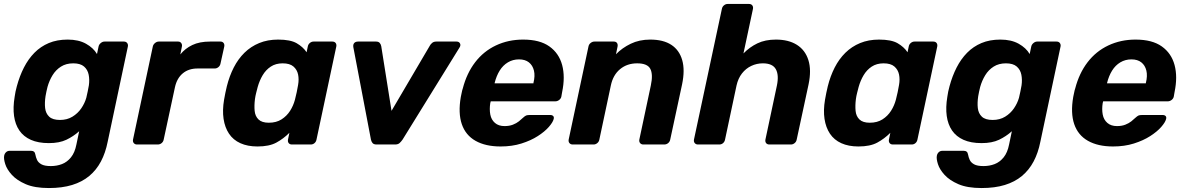

<svg xmlns="http://www.w3.org/2000/svg" viewBox="-44 -730 5982 970"><path d="M203 220Q131 220 86 200.5Q41 181 16 153.5Q-9 126 -17.5 99Q-26 72 -23 57Q-21 46 -13.5 39Q-6 32 4 32H114Q123 32 128 36.5Q133 41 135 52Q137 64 143 77.5Q149 91 165 100Q181 109 213 109Q243 109 269 99Q295 89 314.5 65Q334 41 342 0L356 -67Q327 -41 291.5 -24Q256 -7 203 -7Q149 -7 112 -23.5Q75 -40 54 -70.5Q33 -101 27 -144Q21 -187 30 -241Q32 -256 34.5 -267.5Q37 -279 41 -294Q55 -346 77 -389Q99 -432 130 -463.5Q161 -495 202.5 -512.5Q244 -530 298 -530Q353 -530 390.5 -509Q428 -488 446 -457L454 -495Q456 -505 465 -512.5Q474 -520 484 -520H582Q593 -520 598.5 -512.5Q604 -505 602 -495L500 -14Q489 42 466 85.5Q443 129 407 159Q371 189 320.5 204.5Q270 220 203 220ZM259 -124Q295 -124 322 -140.5Q349 -157 366.5 -182.5Q384 -208 392 -236Q395 -247 399 -267.5Q403 -288 405 -299Q409 -327 404 -352.5Q399 -378 380.5 -394Q362 -410 326 -410Q290 -410 264 -393.5Q238 -377 221.5 -350Q205 -323 196 -291Q193 -280 190.5 -267.5Q188 -255 186 -244Q181 -211 184 -184Q187 -157 204.5 -140.5Q222 -124 259 -124Z M648 0Q638 0 632 -7Q626 -14 628 -25L728 -495Q730 -505 739 -512.5Q748 -520 758 -520H856Q866 -520 871.5 -512.5Q877 -505 875 -495L867 -455Q891 -485 927.5 -502.5Q964 -520 1017 -520H1070Q1080 -520 1085.5 -513Q1091 -506 1089 -495L1070 -409Q1068 -398 1059.5 -391Q1051 -384 1041 -384H954Q909 -384 879.5 -359.5Q850 -335 840 -290L783 -25Q781 -14 772.5 -7Q764 0 753 0Z M1257 10Q1207 10 1170.5 -6.5Q1134 -23 1113 -54.5Q1092 -86 1085.5 -129.5Q1079 -173 1088 -226Q1091 -245 1094.5 -260.5Q1098 -276 1102 -294Q1115 -346 1137 -389Q1159 -432 1191 -463.5Q1223 -495 1265.5 -512.5Q1308 -530 1361 -530Q1423 -530 1455 -511.5Q1487 -493 1505 -466L1511 -495Q1513 -506 1521.5 -513Q1530 -520 1540 -520H1635Q1646 -520 1651.5 -513Q1657 -506 1655 -495L1555 -25Q1553 -14 1545 -7Q1537 0 1526 0H1431Q1420 0 1414.5 -7Q1409 -14 1411 -25L1418 -59Q1388 -29 1352 -9.5Q1316 10 1257 10ZM1314 -110Q1352 -110 1378.5 -127Q1405 -144 1421.5 -170Q1438 -196 1446 -226Q1451 -245 1455 -264Q1459 -283 1462 -301Q1467 -329 1462 -353.5Q1457 -378 1438.5 -394Q1420 -410 1384 -410Q1349 -410 1324 -393.5Q1299 -377 1283 -350Q1267 -323 1258 -291Q1254 -276 1250 -260Q1246 -244 1244 -229Q1240 -197 1242.5 -170Q1245 -143 1262 -126.5Q1279 -110 1314 -110Z M1859 0Q1844 0 1838 -7.5Q1832 -15 1830 -25L1741 -492Q1739 -505 1745.5 -512.5Q1752 -520 1765 -520H1856Q1868 -520 1874 -513.5Q1880 -507 1882 -497L1934 -170L2128 -500Q2131 -506 2139 -513Q2147 -520 2160 -520H2263Q2275 -520 2280 -510.5Q2285 -501 2277 -489L1990 -25Q1983 -15 1975 -7.5Q1967 0 1952 0Z M2485 10Q2409 10 2358.5 -18.5Q2308 -47 2289 -103Q2270 -159 2284 -240Q2286 -248 2288.5 -261.5Q2291 -275 2294 -283Q2314 -360 2356.5 -415.5Q2399 -471 2461.5 -500.5Q2524 -530 2599 -530Q2683 -530 2731.5 -495.5Q2780 -461 2796 -401.5Q2812 -342 2796 -265L2792 -242Q2790 -232 2781 -225Q2772 -218 2761 -218H2435Q2435 -217 2434.5 -214.5Q2434 -212 2433 -210Q2428 -178 2433 -151.5Q2438 -125 2456.5 -109Q2475 -93 2505 -93Q2529 -93 2547 -100Q2565 -107 2577.5 -117Q2590 -127 2597 -134Q2608 -144 2614 -146.5Q2620 -149 2632 -149H2736Q2746 -149 2751 -143.5Q2756 -138 2753 -128Q2749 -112 2728.5 -88.5Q2708 -65 2673 -42.5Q2638 -20 2590.5 -5Q2543 10 2485 10ZM2455 -309H2651V-311Q2660 -347 2653.5 -373.5Q2647 -400 2628 -415Q2609 -430 2578 -430Q2547 -430 2522 -415Q2497 -400 2480.5 -373.5Q2464 -347 2455 -311Z M2849 0Q2839 0 2833 -7Q2827 -14 2829 -25L2929 -495Q2931 -506 2940 -513Q2949 -520 2959 -520H3057Q3068 -520 3073 -513Q3078 -506 3076 -495L3068 -456Q3099 -488 3142.5 -509Q3186 -530 3241 -530Q3307 -530 3347.5 -503.5Q3388 -477 3402.5 -426.5Q3417 -376 3402 -304L3342 -25Q3340 -14 3331.5 -7Q3323 0 3312 0H3206Q3196 0 3190 -7Q3184 -14 3186 -25L3244 -298Q3256 -354 3241.5 -382Q3227 -410 3175 -410Q3124 -410 3088.5 -380.5Q3053 -351 3042 -298L2984 -25Q2982 -14 2973.5 -7Q2965 0 2955 0Z M3482 0Q3472 0 3466 -7Q3460 -14 3462 -25L3603 -685Q3605 -696 3613.5 -703Q3622 -710 3632 -710H3740Q3751 -710 3756.5 -703Q3762 -696 3760 -685L3712 -460Q3743 -492 3782.5 -511Q3822 -530 3876 -530Q3940 -530 3982 -503.5Q4024 -477 4040 -426.5Q4056 -376 4041 -304L3981 -25Q3979 -14 3970.5 -7Q3962 0 3952 0H3843Q3832 0 3826.5 -7Q3821 -14 3823 -25L3881 -298Q3892 -351 3875.5 -380.5Q3859 -410 3810 -410Q3779 -410 3751.5 -397Q3724 -384 3704.5 -359Q3685 -334 3677 -298L3619 -25Q3617 -14 3609 -7Q3601 0 3590 0Z M4293 10Q4243 10 4206.5 -6.5Q4170 -23 4149 -54.5Q4128 -86 4121.5 -129.5Q4115 -173 4124 -226Q4127 -245 4130.5 -260.5Q4134 -276 4138 -294Q4151 -346 4173 -389Q4195 -432 4227 -463.5Q4259 -495 4301.5 -512.5Q4344 -530 4397 -530Q4459 -530 4491 -511.5Q4523 -493 4541 -466L4547 -495Q4549 -506 4557.5 -513Q4566 -520 4576 -520H4671Q4682 -520 4687.5 -513Q4693 -506 4691 -495L4591 -25Q4589 -14 4581 -7Q4573 0 4562 0H4467Q4456 0 4450.5 -7Q4445 -14 4447 -25L4454 -59Q4424 -29 4388 -9.5Q4352 10 4293 10ZM4350 -110Q4388 -110 4414.5 -127Q4441 -144 4457.5 -170Q4474 -196 4482 -226Q4487 -245 4491 -264Q4495 -283 4498 -301Q4503 -329 4498 -353.5Q4493 -378 4474.5 -394Q4456 -410 4420 -410Q4385 -410 4360 -393.5Q4335 -377 4319 -350Q4303 -323 4294 -291Q4290 -276 4286 -260Q4282 -244 4280 -229Q4276 -197 4278.5 -170Q4281 -143 4298 -126.5Q4315 -110 4350 -110Z M4915 220Q4843 220 4798 200.5Q4753 181 4728 153.5Q4703 126 4694.5 99Q4686 72 4689 57Q4691 46 4698.5 39Q4706 32 4716 32H4826Q4835 32 4840 36.5Q4845 41 4847 52Q4849 64 4855 77.5Q4861 91 4877 100Q4893 109 4925 109Q4955 109 4981 99Q5007 89 5026.5 65Q5046 41 5054 0L5068 -67Q5039 -41 5003.5 -24Q4968 -7 4915 -7Q4861 -7 4824 -23.5Q4787 -40 4766 -70.5Q4745 -101 4739 -144Q4733 -187 4742 -241Q4744 -256 4746.5 -267.5Q4749 -279 4753 -294Q4767 -346 4789 -389Q4811 -432 4842 -463.5Q4873 -495 4914.5 -512.5Q4956 -530 5010 -530Q5065 -530 5102.5 -509Q5140 -488 5158 -457L5166 -495Q5168 -505 5177 -512.5Q5186 -520 5196 -520H5294Q5305 -520 5310.5 -512.5Q5316 -505 5314 -495L5212 -14Q5201 42 5178 85.5Q5155 129 5119 159Q5083 189 5032.5 204.5Q4982 220 4915 220ZM4971 -124Q5007 -124 5034 -140.5Q5061 -157 5078.5 -182.5Q5096 -208 5104 -236Q5107 -247 5111 -267.5Q5115 -288 5117 -299Q5121 -327 5116 -352.5Q5111 -378 5092.5 -394Q5074 -410 5038 -410Q5002 -410 4976 -393.5Q4950 -377 4933.5 -350Q4917 -323 4908 -291Q4905 -280 4902.5 -267.5Q4900 -255 4898 -244Q4893 -211 4896 -184Q4899 -157 4916.5 -140.5Q4934 -124 4971 -124Z M5579 10Q5503 10 5452.5 -18.5Q5402 -47 5383 -103Q5364 -159 5378 -240Q5380 -248 5382.5 -261.5Q5385 -275 5388 -283Q5408 -360 5450.5 -415.5Q5493 -471 5555.5 -500.5Q5618 -530 5693 -530Q5777 -530 5825.5 -495.5Q5874 -461 5890 -401.5Q5906 -342 5890 -265L5886 -242Q5884 -232 5875 -225Q5866 -218 5855 -218H5529Q5529 -217 5528.5 -214.5Q5528 -212 5527 -210Q5522 -178 5527 -151.5Q5532 -125 5550.5 -109Q5569 -93 5599 -93Q5623 -93 5641 -100Q5659 -107 5671.5 -117Q5684 -127 5691 -134Q5702 -144 5708 -146.5Q5714 -149 5726 -149H5830Q5840 -149 5845 -143.5Q5850 -138 5847 -128Q5843 -112 5822.5 -88.5Q5802 -65 5767 -42.5Q5732 -20 5684.5 -5Q5637 10 5579 10ZM5549 -309H5745V-311Q5754 -347 5747.5 -373.5Q5741 -400 5722 -415Q5703 -430 5672 -430Q5641 -430 5616 -415Q5591 -400 5574.5 -373.5Q5558 -347 5549 -311Z"/></svg>

Font: Rubik Light SemiBold
Style: Italic
Weight: 600
Italic angle: -12°
Version: Version 2.104